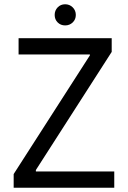

<svg xmlns="http://www.w3.org/2000/svg" viewBox="-20 -879 599 899"><path d="M44 0H515V-76H148V-83L503 -636V-700H67V-624H401V-620L44 -64ZM285 -760Q306 -760 320.5 -774Q335 -788 335 -809Q335 -830 320.5 -844.5Q306 -859 285 -859Q264 -859 250 -844.5Q236 -830 236 -809Q236 -788 250 -774Q264 -760 285 -760Z"/></svg>

Font: Fixel Variable
Style: Regular
Weight: 100
Width: 3
Designer: AlfaBravo + MacPaw
Foundry: Kyrylo Tkachov, Marchela Mozhyna, Serhii Makarenko, Maria Weinstein, Zakhar Kryvoshyya
Version: Version 1.211